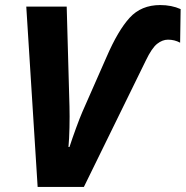

<svg xmlns="http://www.w3.org/2000/svg" viewBox="-20 -740 735 760"><path d="M129 0H312L557 -500Q581 -550 602 -566.5Q623 -583 645 -583Q671 -583 693 -571L695 -704Q659 -720 614 -720Q539 -720 493 -669.5Q447 -619 402 -515L306 -297Q296 -274 281 -233Q266 -192 255 -158H251Q254 -190 255 -235.5Q256 -281 255 -319L244 -714H84Z"/></svg>

Font: Noto Sans Display Extra
Style: Italic
Weight: 800
Italic angle: -12°
Designer: Monotype Design Team
Foundry: Monotype Imaging Inc.
Version: Version 1.900